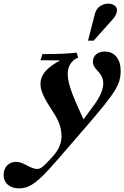

<svg xmlns="http://www.w3.org/2000/svg" viewBox="-155 -744 685 1058"><path d="M-49 294Q-88 294 -111.5 274Q-135 254 -135 220Q-135 188 -116 168Q-97 148 -67 148Q-53 148 -38 153Q-23 158 2 172Q16 179 28 183Q40 187 50 187Q64 187 77 177Q90 167 111 145L140 113Q184 63 184 8Q184 -27 172.5 -59.5Q161 -92 138 -126Q101 -182 84.5 -217.5Q68 -253 68 -280Q68 -323 100.5 -357Q133 -391 207 -427L221 -411L68 -412L79 -446Q150 -446 191 -448Q232 -450 267 -454L276 -427Q247 -414 232.5 -391Q218 -368 218 -336Q218 -315 224.5 -287.5Q231 -260 245 -224Q259 -188 281 -139L310 -76L277 -48L369 -173Q414 -238 414 -284Q414 -321 386 -350Q369 -368 363 -379Q357 -390 357 -403Q357 -430 375.5 -445Q394 -460 422 -460Q463 -460 486.5 -431Q510 -402 510 -354Q510 -327 503.5 -302Q497 -277 477.5 -245Q458 -213 419.5 -165Q381 -117 317 -43L163 135Q113 193 77 228Q41 263 12 278.5Q-17 294 -49 294ZM330 -520 368 -668Q376 -697 397.5 -710.5Q419 -724 441 -724Q463 -724 477.5 -712.5Q492 -701 489 -681Q488 -671 481.5 -659Q475 -647 462 -633L361 -520Z"/></svg>

Font: Baskervville
Style: Bold Italic
Weight: 700
Italic angle: -18°
Version: Version 1.100